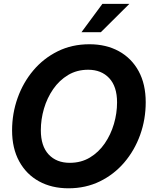

<svg xmlns="http://www.w3.org/2000/svg" viewBox="-20 -970 788 1001"><path d="M336.9 11.7Q249.5 11.7 183.3 -24.7Q117.2 -61 80.1 -128.9Q43 -196.8 43 -290Q43 -378.4 71.8 -459.2Q100.6 -540 153.8 -603Q207 -666 281 -702.6Q355 -739.3 446.3 -739.3Q533.7 -739.3 599.9 -702.9Q666 -666.5 702.9 -598.9Q739.7 -531.2 739.7 -437Q739.7 -347.7 710.7 -266.8Q681.6 -186 628.2 -123.3Q574.7 -60.5 500.7 -24.4Q426.8 11.7 336.9 11.7ZM343.8 -121.1Q402.8 -121.1 448.7 -148.7Q494.6 -176.3 526.1 -222.2Q557.6 -268.1 574 -324Q590.3 -379.9 590.3 -436Q590.3 -519 549.3 -562.7Q508.3 -606.4 439.5 -606.4Q380.9 -606.4 335 -578.9Q289.1 -551.3 257.3 -505.4Q225.6 -459.5 209.2 -403.6Q192.9 -347.7 192.9 -291Q192.9 -208.5 233.6 -164.8Q274.4 -121.1 343.8 -121.1ZM404.8 -802.2 513.7 -949.7H654.3L505.9 -802.2Z"/></svg>

Font: Inter Display
Style: Bold Italic
Weight: 700
Italic angle: -9.39999°
Designer: Rasmus Andersson
Foundry: rsms
Version: Version 4.000;git-a52131595